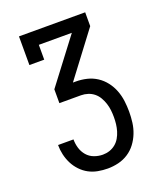

<svg xmlns="http://www.w3.org/2000/svg" viewBox="-136 -824 772 913"><g transform="rotate(-20 250.0 -367.5)"><path d="M252 0Q227 0 202.5 -4.5Q178 -9 156.5 -20.5Q135 -32 117.5 -50.5Q100 -69 89 -91Q78 -113 72.5 -137Q67 -161 67 -186H145Q145 -163 151.5 -141.5Q158 -120 172.5 -103Q187 -86 208.5 -78Q230 -70 252 -70Q270 -70 286.5 -75.5Q303 -81 316.5 -92Q330 -103 339 -118.5Q348 -134 353 -151Q358 -168 360 -185Q362 -202 362 -220Q362 -238 360 -255.5Q358 -273 352.5 -290Q347 -307 338 -322.5Q329 -338 315.5 -349Q302 -360 285 -365.5Q268 -371 250 -371H141V-441L311 -665H144V-590H69V-735H404V-665L235 -441H250Q278 -441 305 -434.5Q332 -428 355 -413Q378 -398 395 -376Q412 -354 422 -328Q432 -302 435.5 -274.5Q439 -247 439 -220Q439 -192 435.5 -165Q432 -138 422 -112.5Q412 -87 395.5 -65Q379 -43 356 -28Q333 -13 306 -6.5Q279 0 252 0Z"/></g></svg>

Font: Iosevka Gothic
Style: Regular
Weight: 400
Monospace: yes
Designer: Belleve Invis
Foundry: Belleve Invis
Version: Version 15.5.1; ttfautohint (v1.8.4)